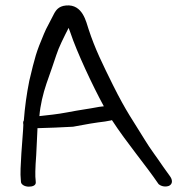

<svg xmlns="http://www.w3.org/2000/svg" viewBox="-20 -690 715 718"><path d="M368.3 -292.5 349.8 -290.3 349.1 -290.1C310.1 -282.5 281.8 -279.6 230.2 -269.6C195 -262.8 158.7 -259.3 127.3 -255.8C130.6 -296.7 140.8 -339 153.8 -377.5C169.1 -420.6 181.3 -455.9 190.4 -483.7C199.8 -513.5 218.9 -550.9 236.6 -585.7C238.6 -580.4 241 -574.1 243.5 -567.2C266.9 -496.4 325.9 -370.3 368.3 -292.5ZM398.6 -240.8C456 -152.8 523.2 -74.9 573.4 -1C573.4 -1 573.5 -1.4 573.5 -1.4C573.5 -1.4 573.8 -1 573.8 -1C578.1 2.6 584.3 5.9 592.4 7C599.9 8.2 606.8 6.9 612.4 4.8C627.5 -3.1 624.7 -19.3 614.9 -32.1C605.3 -46 597.3 -55.9 589 -68.2C565.4 -103.5 542.9 -131.6 521.3 -167.4C476.9 -240.3 452.9 -270.7 402.7 -371.3C363.6 -450.7 335.6 -506.3 311.2 -581C302.5 -606 290 -675.4 226.9 -669.5C196.8 -667 188.4 -648.5 183.5 -641.4L160.5 -596.9C154.9 -587 149.5 -575.7 144.4 -563.5C114.7 -493.1 111.1 -478 89.5 -387.7C79.5 -337.6 72.8 -289 69.1 -239.4C67.7 -236.5 65.3 -235 67.3 -223.3C67.3 -223.3 67.2 -215.5 66.3 -203.9C65.4 -183.9 53.1 -52.7 57.7 -19.9L58.4 -9.9L58.7 -8C59.9 -0.7 70.9 8 87.8 8C100.6 8 114.2 4.1 113.8 -7.8L113.2 -16.6L113.3 -16C111.2 -28.7 111.6 -61 115.4 -109.5C117.6 -144.2 118.3 -180 120.2 -210.7C160.1 -211.7 208.3 -213.5 253 -216.1C299 -225.1 339 -231.6 372.6 -235.6L373.2 -235.7L389.2 -238.6C393.5 -239.3 392.8 -238.9 398.6 -240.8Z"/></svg>

Font: MewTooHand
Style: BdWideLta
Weight: 400
Designer: Mew Too, Robert Jablonski
Version: Version 0.77